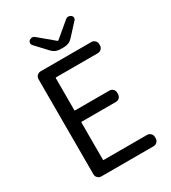

<svg xmlns="http://www.w3.org/2000/svg" viewBox="-222 -1049 1032 1160"><g transform="rotate(-30 294.0 -468.5)"><path d="M134.8 0Q120.1 0 109.9 -10.3Q99.6 -20.5 99.6 -35.2V-698.2Q99.6 -712.9 109.9 -723.1Q120.1 -733.4 134.8 -733.4H488.3Q502.9 -733.4 513.2 -723.1Q523.4 -712.9 523.4 -698.2V-689.5Q523.4 -675.8 513.2 -665.5Q502.9 -655.3 488.3 -655.3H197.3Q193.4 -655.3 193.4 -650.4V-429.7Q193.4 -424.8 197.3 -424.8H436.5Q451.2 -424.8 460.9 -414.6Q470.7 -404.3 470.7 -390.6V-380.9Q470.7 -366.2 460.9 -356Q451.2 -345.7 436.5 -345.7H197.3Q193.4 -345.7 193.4 -341.8V-83Q193.4 -79.1 197.3 -79.1H499Q513.7 -79.1 523.9 -68.8Q534.2 -58.6 534.2 -43.9V-35.2Q534.2 -20.5 523.9 -10.3Q513.7 0 499 0ZM304.7 -789.1Q269.5 -789.1 246.1 -814.5L169.9 -896.5Q164.1 -903.3 164.1 -911.1Q164.1 -922.9 172.9 -929.7Q182.6 -936.5 191.4 -936.5Q202.1 -936.5 211.9 -927.7L313.5 -842.8Q315.4 -840.8 317.9 -840.8Q320.3 -840.8 322.3 -842.8L424.8 -928.7Q433.6 -936.5 444.3 -936.5Q453.1 -936.5 462.9 -929.7Q471.7 -922.9 471.7 -912.1Q471.7 -903.3 465.8 -897.5L389.6 -814.5Q366.2 -789.1 331.1 -789.1Z"/></g></svg>

Font: Gen Jyuu GothicL Regular
Style: Regular
Weight: 400
Designer: [Source Han Sans]
Ryoko NISHIZUKA  (kana & ideographs); Paul D. Hunt (Latin, Greek & Cyrillic); Wenlong ZHANG  (bopomofo
Version: Version 1.002.20150607